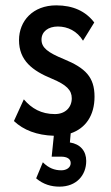

<svg xmlns="http://www.w3.org/2000/svg" viewBox="-20 -496 415 717"><path d="M202 201C266 201 302 158 302 105C302 68 280 42 241 36L244 2C300 -17 333 -65 333 -135C333 -208 299 -242 219 -275C158 -300 135 -318 135 -348C135 -378 160 -397 196 -397C233 -397 268 -380 290 -344L332 -412C300 -454 253 -476 190 -476C103 -476 51 -418 51 -346C51 -270 101 -232 174 -202C229 -179 248 -159 248 -129C248 -95 224 -70 185 -70C134 -70 98 -91 69 -125L32 -44C68 -10 118 9 181 11L173 89H208C230 89 244 97 244 113C244 130 228 140 209 140C184 140 162 132 140 110L115 170C142 193 172 201 202 201Z"/></svg>

Font: Inconsolata Condensed
Style: Bold
Weight: 700
Width: 3
Monospace: yes
Designer: Raph Levien, Cyreal, Brenton Simpson
Foundry: Raph Levien, Cyreal, Google
Version: Version 3.100